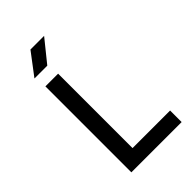

<svg xmlns="http://www.w3.org/2000/svg" viewBox="-276 -1051 1153 1153"><g transform="rotate(-45 300.0 -475.0)"><path d="M126 0V-730H234V-98H553V0ZM113 -810 219 -950H335L222 -810Z"/></g></svg>

Font: JetBrains Mono NL SemiBold
Style: Regular
Weight: 600
Designer: Philipp Nurullin, Konstantin Bulenkov
Foundry: JetBrains
Version: Version 2.304; ttfautohint (v1.8.4.7-5d5b)